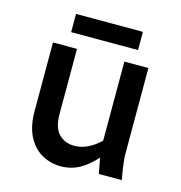

<svg xmlns="http://www.w3.org/2000/svg" viewBox="-102 -762 814 865"><g transform="rotate(15 305.0 -329.5)"><path d="M80 -199V-519H192V-215Q192 -152 220 -123Q248 -94 293 -94Q325 -94 355.5 -109Q386 -124 413 -150V-519H525V-123Q525 -102 527 -85Q529 -68 532 -46L540 0H433L419 -73Q387 -35 346.5 -12Q306 11 258 11Q209 11 168.5 -12Q128 -35 104 -82Q80 -129 80 -199ZM147 -585V-670H459V-585Z"/></g></svg>

Font: Radio Canada Medium
Style: Regular
Weight: 500
Designer: Charles Daoud, Etienne Aubert Bonn, Alexandre Saumier Demers, Jacques Le Bailly
Foundry: Radio-Canada
Version: Version 2.104; ttfautohint (v1.8.4.7-5d5b);gftools[0.9.28.de